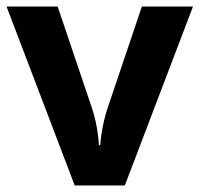

<svg xmlns="http://www.w3.org/2000/svg" viewBox="-20 -566 609 586"><path d="M208 0 0 -546H156L261 -235Q267 -217 271.5 -197Q276 -177 278.5 -158Q281 -139 282 -123H286Q287 -140 290 -159Q293 -178 297.5 -197.5Q302 -217 308 -235L413 -546H569L361 0Z"/></svg>

Font: Noto Sans Canadian Aboriginal
Style: Regular
Weight: 400
Designer: Monotype Design Team, Typotheque's Kevin King
Foundry: Monotype Imaging Inc.
Version: Version 2.002